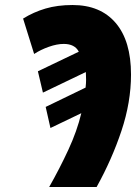

<svg xmlns="http://www.w3.org/2000/svg" viewBox="-20 -745 554 765"><path d="M365 0Q426 -110 464 -224Q502 -338 502 -448Q502 -582 441 -653.5Q380 -725 269 -725Q209 -725 161.5 -711Q114 -697 72 -671L116 -530Q142 -547 174.5 -558.5Q207 -570 234 -570Q278 -570 294 -539L131 -461L151 -376L322 -458Q322 -453 322.5 -444Q323 -435 323 -427Q323 -413 321 -396L162 -319L181 -235L304 -294Q287 -223 252.5 -148.5Q218 -74 176 0Z"/></svg>

Font: Noto Sans Display SemiCondensed Black
Style: Italic
Weight: 900
Width: 4
Designer: Monotype Design team
Foundry: Monotype Imaging Inc.
Version: 1.000